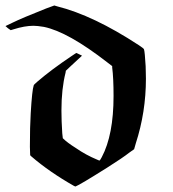

<svg xmlns="http://www.w3.org/2000/svg" viewBox="-21 -652 630 700"><path d="M147 -621 177 -632Q182 -631 187 -629Q319 -596 484 -488Q504 -475 504 -472Q507 -463 510 -411Q510 -406 510.5 -390Q511 -374 511 -365Q511 -243 474 -129L468 -108L451 -96Q427 -77 370 -41Q270 22 254 28L249 26Q159 -25 93 -82L89 -86L88 -117Q88 -191 91 -239Q96 -324 102 -341Q102 -343 116 -355Q166 -398 239 -447L257 -459L268 -454L278 -449Q245 -419 238 -412L219 -394L218 -387Q203 -328 203 -249Q203 -211 206 -166L208 -148Q224 -132 256 -112Q292 -87 333 -70Q341 -66 342.5 -67Q344 -68 350 -79Q393 -160 393 -302Q393 -368 388 -406V-411L371 -424Q227 -536 139 -554Q115 -558 101 -558Q69 -558 28 -545L18 -542L8 -549L-1 -557L24 -569Q61 -587 147 -621Z"/></svg>

Font: MathJax_Fraktur
Style: Bold
Weight: 700
Version: Version 1.1